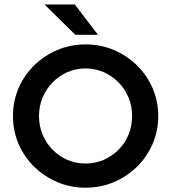

<svg xmlns="http://www.w3.org/2000/svg" viewBox="-20 -839 776 871"><path d="M368.1 12.5Q300 12.5 240.3 -12.8Q180.6 -38.2 135.1 -82.6Q89.6 -127.1 64.2 -186.1Q38.9 -245.1 38.9 -312.5Q38.9 -379.9 64.2 -438.9Q89.6 -497.9 135.1 -542.4Q180.6 -586.8 240.3 -612.2Q300 -637.5 368.1 -637.5Q436.8 -637.5 496.5 -612.2Q556.2 -586.8 601.4 -542.4Q646.5 -497.9 672.2 -438.9Q697.9 -379.9 697.9 -312.5Q697.9 -245.1 672.2 -186.1Q646.5 -127.1 601.4 -82.6Q556.2 -38.2 496.5 -12.8Q436.8 12.5 368.1 12.5ZM368.1 -97.2Q412.5 -97.2 450.7 -113.9Q488.9 -130.6 518.1 -160.1Q547.2 -189.6 563.2 -228.5Q579.2 -267.4 579.2 -312.5Q579.2 -357.6 563.2 -396.5Q547.2 -435.4 518.1 -464.9Q488.9 -494.4 450.7 -511.5Q412.5 -528.5 368.1 -528.5Q323.6 -528.5 285.4 -511.5Q247.2 -494.4 218.4 -464.9Q189.6 -435.4 173.3 -396.5Q156.9 -357.6 156.9 -312.5Q156.9 -267.4 173.3 -228.5Q189.6 -189.6 218.4 -160.1Q247.2 -130.6 285.4 -113.9Q323.6 -97.2 368.1 -97.2ZM321.5 -681.2 181.9 -818.8H319.4L424.3 -681.2Z"/></svg>

Font: Afacad Flux SemiBold
Style: Regular
Weight: 600
Designer: Kristian Moeller
Foundry: Dicotype
Version: Version 1.100